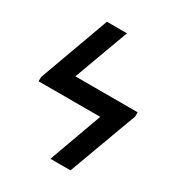

<svg xmlns="http://www.w3.org/2000/svg" viewBox="-173 -836 875 947"><g transform="rotate(30 264.5 -362.5)"><path d="M513.7 -389.6 370.1 0H255.9L365.2 -301.8H14.2V-325.7L159.2 -724.6H273.4L159.2 -413.6H513.7Z"/></g></svg>

Font: Arial
Style: Bold
Weight: 700
Designer: Steve Matteson
Foundry: Ascender Corporation
Version: Version 2.00.3